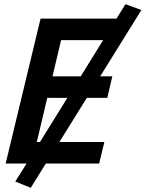

<svg xmlns="http://www.w3.org/2000/svg" viewBox="-20 -782 696 918"><path d="M127 116 53 86 107 0H7L174 -693H537L580 -762L656 -734L459 -417H517L493 -314H395L264 -103H479L454 0H199ZM156 -103H171L302 -314H206ZM231 -417H366L473 -590H272Z"/></svg>

Font: Ubuntu Sans Mono SemiBold
Style: Italic
Weight: 600
Italic angle: -13.5°
Monospace: yes
Designer: Dalton Maag Ltd
Foundry: Dalton Maag Ltd
Version: Version 1.006